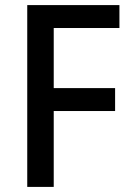

<svg xmlns="http://www.w3.org/2000/svg" viewBox="-20 -827 519 754"><path d="M191 -93V-391H432V-481H191V-717H449V-807H87V-93Z"/></svg>

Font: Noto Sans Kannada UI SemiCondensed Medium
Style: Regular
Weight: 500
Width: 4
Designer: Jelle Bosma - Monotype Design Team
Foundry: Monotype Imaging Inc.
Version: Version 2.005